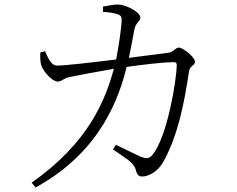

<svg xmlns="http://www.w3.org/2000/svg" viewBox="-20 -781 1040 843"><path d="M476 -125C532 -85 567 -70 577 -33C581 -14 590 -6 604 -6C633 -6 675 -28 699 -74C760 -186 787 -316 810 -468C814 -494 836 -491 836 -511C836 -529 784 -572 765 -572C749 -572 744 -552 716 -549L546 -527C555 -569 564 -620 569 -647C575 -684 596 -684 596 -705C596 -727 535 -760 501 -761C483 -762 452 -756 432 -752V-729C449 -728 477 -725 495 -719C512 -713 515 -707 514 -688C513 -659 501 -575 490 -520C379 -506 264 -493 230 -493C204 -493 190 -529 178 -556L157 -551C156 -532 156 -508 163 -490C170 -469 208 -423 233 -423C252 -423 255 -436 286 -443C313 -449 413 -467 480 -479C442 -340 369 -155 119 21L136 42C431 -118 507 -370 536 -487C598 -496 693 -508 744 -508C752 -508 756 -504 756 -497C756 -433 715 -181 650 -102C635 -84 625 -83 598 -93C579 -101 528 -127 489 -145Z"/></svg>

Font: Noto Serif TC Light
Style: Regular
Weight: 300
Designer: Ryoko NISHIZUKA 西塚涼子 (kana & ideographs); Frank Grießhammer (Latin, Greek & Cyrillic); Wenlong ZHANG 张文龙 (bopomofo); San
Foundry: Adobe
Version: Version 2.001;hotconv 1.1.0;makeotfexe 2.6.0